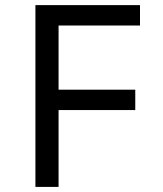

<svg xmlns="http://www.w3.org/2000/svg" viewBox="-20 -734 640 754"><path d="M210 0H119.1V-713.9H529.8V-633.8H210V-381.8H511.2V-301.8H210Z"/></svg>

Font: Noto Mono
Style: Regular
Weight: 400
Designer: Monotype Design Team
Foundry: Monotype Imaging Inc.
Version: Version 1.00